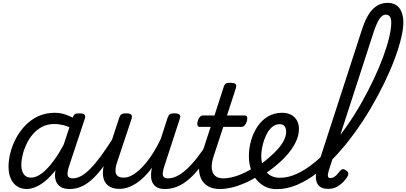

<svg xmlns="http://www.w3.org/2000/svg" viewBox="-20 -1312 2856 1350"><path d="M169 17Q130 17 100.5 -2Q71 -21 55.5 -56.5Q40 -92 40 -141Q40 -186 53 -237.5Q66 -289 92 -338.5Q118 -388 157 -429Q196 -470 248.5 -494.5Q301 -519 366 -519Q407 -519 449 -503.5Q491 -488 525 -463L510 -394Q465 -422 430 -431Q395 -440 362 -440Q314 -440 276.5 -420.5Q239 -401 211.5 -369Q184 -337 166 -298.5Q148 -260 139 -222Q130 -184 130 -153Q130 -125 138 -104.5Q146 -84 161 -73.5Q176 -63 198 -63Q234 -63 274 -93Q314 -123 357 -181Q400 -239 441 -321L468 -279Q417 -171 363.5 -106Q310 -41 260 -12Q210 17 169 17ZM471 17Q431 17 407.5 2.5Q384 -12 374.5 -36Q365 -60 367 -89.5Q369 -119 380 -151L490 -483Q497 -503 506.5 -509Q516 -515 535 -515Q566 -515 574.5 -505.5Q583 -496 576 -476L466 -145Q450 -96 456.5 -77Q463 -58 492 -58Q506 -58 512 -46.5Q518 -35 516 -20.5Q514 -6 503 5.5Q492 17 471 17Z M471 17Q457 17 450.5 5.5Q444 -6 446.5 -20.5Q449 -35 460.5 -46.5Q472 -58 493 -58Q521 -58 551.5 -75Q582 -92 616.5 -127Q651 -162 691.5 -217.5Q732 -273 781 -350Q790 -363 802.5 -361.5Q815 -360 822.5 -350.5Q830 -341 824 -328Q771 -233 725.5 -167Q680 -101 638 -60.5Q596 -20 555 -1.5Q514 17 471 17Z M820 16Q769 16 739.5 -7.5Q710 -31 704.5 -75.5Q699 -120 719 -182L818 -483Q825 -503 834.5 -509Q844 -515 863 -515Q895 -515 903 -505.5Q911 -496 905 -476L803 -170Q792 -137 792 -112.5Q792 -88 806 -75.5Q820 -63 852 -63Q881 -63 914.5 -83Q948 -103 982.5 -139.5Q1017 -176 1050 -226.5Q1083 -277 1111 -337L1158 -483Q1165 -503 1174.5 -509Q1184 -515 1203 -515Q1234 -515 1242.5 -505.5Q1251 -496 1244 -476L1136 -145Q1120 -96 1126 -77Q1132 -58 1161 -58Q1175 -58 1181.5 -46.5Q1188 -35 1186 -20.5Q1184 -6 1172.5 5.5Q1161 17 1140 17Q1105 17 1084.5 5.5Q1064 -6 1054 -24.5Q1044 -43 1042.5 -65.5Q1041 -88 1044 -111L1049 -133Q1023 -97 995 -69.5Q967 -42 938 -23Q909 -4 879 6Q849 16 820 16Z M1141 17Q1127 17 1120.5 5.5Q1114 -6 1116.5 -20.5Q1119 -35 1130.5 -46.5Q1142 -58 1163 -58Q1191 -58 1222.5 -73Q1254 -88 1289.5 -119.5Q1325 -151 1364.5 -201Q1404 -251 1448 -321Q1457 -335 1469.5 -333.5Q1482 -332 1489.5 -322Q1497 -312 1490 -300Q1442 -212 1398 -151.5Q1354 -91 1311 -54Q1268 -17 1226 0Q1184 17 1141 17Z M1526 17Q1477 17 1444.5 -1.5Q1412 -20 1395.5 -52.5Q1379 -85 1379.5 -128Q1380 -171 1396 -220L1461 -420H1383Q1373 -420 1369 -430Q1365 -440 1370 -460Q1376 -480 1385.5 -490Q1395 -500 1406 -500H1488L1552 -698Q1558 -718 1567.5 -724Q1577 -730 1597 -730Q1628 -730 1636.5 -720.5Q1645 -711 1638 -691L1576 -500H1702Q1713 -500 1717 -490.5Q1721 -481 1716 -460Q1710 -441 1700 -430.5Q1690 -420 1679 -420H1550L1481 -210Q1469 -172 1468.5 -143.5Q1468 -115 1477.5 -96Q1487 -77 1505 -67.5Q1523 -58 1548 -58Q1562 -58 1568.5 -46.5Q1575 -35 1572.5 -20.5Q1570 -6 1558.5 5.5Q1547 17 1526 17Z M1529 17Q1510 17 1504 5.5Q1498 -6 1502.5 -20.5Q1507 -35 1519.5 -46.5Q1532 -58 1551 -58Q1596 -58 1651.5 -77.5Q1707 -97 1767 -136Q1778 -143 1788 -138Q1798 -133 1804 -121Q1810 -109 1809 -96.5Q1808 -84 1798 -77Q1745 -43 1696.5 -22.5Q1648 -2 1605.5 7.5Q1563 17 1529 17Z M1767 -128Q1795 -144 1821 -163Q1847 -182 1870 -203Q1904 -231 1932 -262Q1960 -293 1976 -325Q1992 -357 1992 -385Q1992 -411 1980.5 -425Q1969 -439 1945 -439Q1931 -439 1924.5 -451Q1918 -463 1919.5 -479Q1921 -495 1932 -507Q1943 -519 1964 -519Q2001 -519 2027.5 -504.5Q2054 -490 2068 -464.5Q2082 -439 2082 -405Q2082 -361 2060.5 -315.5Q2039 -270 2002 -227Q1965 -184 1918 -146Q1891 -123 1860.5 -102.5Q1830 -82 1798 -64Z M1925 18Q1882 18 1846.5 1Q1811 -16 1784.5 -47.5Q1758 -79 1744 -121.5Q1730 -164 1730 -214Q1730 -269 1745 -322.5Q1760 -376 1789.5 -421Q1819 -466 1863 -492.5Q1907 -519 1964 -519Q1973 -519 1975.5 -507Q1978 -495 1974.5 -479Q1971 -463 1963.5 -451Q1956 -439 1947 -439Q1921 -439 1900.5 -424.5Q1880 -410 1864.5 -385.5Q1849 -361 1838.5 -331Q1828 -301 1822.5 -271Q1817 -241 1817 -215Q1817 -180 1826 -152Q1835 -124 1852 -103.5Q1869 -83 1893 -72.5Q1917 -62 1948 -62Q2007 -62 2068.5 -90.5Q2130 -119 2191 -169Q2252 -219 2310 -286Q2368 -353 2422 -430.5Q2476 -508 2522.5 -590.5Q2569 -673 2607.5 -754.5Q2646 -836 2673.5 -910.5Q2701 -985 2716 -1047.5Q2731 -1110 2731 -1153Q2731 -1170 2744 -1178Q2757 -1186 2774 -1186Q2791 -1186 2803.5 -1178Q2816 -1170 2816 -1153Q2816 -1108 2800 -1041.5Q2784 -975 2754 -895Q2724 -815 2681.5 -727.5Q2639 -640 2587 -551.5Q2535 -463 2474.5 -379.5Q2414 -296 2348 -224Q2282 -152 2211.5 -97.5Q2141 -43 2069 -12.5Q1997 18 1925 18Z M2289 16Q2249 16 2229 0Q2209 -16 2203.5 -42Q2198 -68 2203.5 -98.5Q2209 -129 2218 -158L2526 -1107Q2558 -1205 2602 -1248.5Q2646 -1292 2706 -1292Q2742 -1292 2766.5 -1275.5Q2791 -1259 2803.5 -1227.5Q2816 -1196 2816 -1153Q2816 -1134 2803.5 -1125Q2791 -1116 2774 -1116Q2757 -1116 2744 -1125Q2731 -1134 2731 -1153Q2731 -1171 2727 -1183.5Q2723 -1196 2714.5 -1202.5Q2706 -1209 2692 -1209Q2678 -1209 2664.5 -1198Q2651 -1187 2637.5 -1161.5Q2624 -1136 2609 -1092L2291 -111Q2287 -97 2285.5 -85Q2284 -73 2288 -66.5Q2292 -60 2304 -60Q2316 -60 2328 -67Q2340 -74 2350.5 -85.5Q2361 -97 2371 -110Q2378 -119 2387.5 -122Q2397 -125 2411 -115Q2428 -105 2429 -94.5Q2430 -84 2425 -74Q2416 -57 2396.5 -36Q2377 -15 2350.5 0.5Q2324 16 2289 16Z"/></svg>

Font: Playwrite NL
Style: Regular
Weight: 400
Designer: Veronika Burian, José Scaglione
Foundry: TypeTogether
Version: Version 1.002